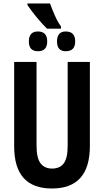

<svg xmlns="http://www.w3.org/2000/svg" viewBox="-20 -1068 595 1098"><path d="M137 -1048V-1039Q157 -1009 189 -970Q221 -931 249 -904H329V-916Q309 -944 293 -981Q277 -1018 266 -1048ZM306 -831Q306 -775 356 -775Q410 -775 410 -831Q410 -888 356 -888Q306 -888 306 -831ZM145 -831Q145 -775 197 -775Q250 -775 250 -831Q250 -888 197 -888Q145 -888 145 -831ZM367 -714V-236Q367 -163 344.5 -133.5Q322 -104 278 -104Q235 -104 212 -134Q189 -164 189 -235V-714H61V-231Q61 10 277 10Q494 10 494 -233V-714Z"/></svg>

Font: Noto Sans UI Condensed
Style: Bold
Weight: 700
Width: 3
Designer: Monotype Design Team
Foundry: Monotype Imaging Inc.
Version: 1.001